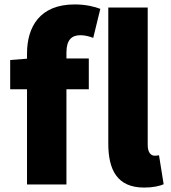

<svg xmlns="http://www.w3.org/2000/svg" viewBox="-20 -833 770 867"><path d="M102 -568 26 -562V-430H102V0H280V-430H381V-569H280V-596C280 -653 304 -674 343 -674C362 -674 383 -669 401 -662L433 -793C407 -803 367 -813 317 -813C159 -813 102 -711 102 -591ZM698 -132C689 -130 685 -130 678 -130C664 -130 647 -141 647 -178V-799H469V-185C469 -66 509 14 631 14C671 14 701 7 719 -1Z"/></svg>

Font: Noto Sans CJK KR Black
Style: Regular
Weight: 900
Designer: Ryoko NISHIZUKA (kana & ideographs); Paul D. Hunt (Latin, Greek & Cyrillic); Wenlong ZHANG (bopomofo); Sandoll Communica
Foundry: Adobe Systems Incorporated
Version: Version 1.004;PS 1.004;hotconv 1.0.82;makeotf.lib2.5.63406